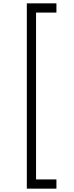

<svg xmlns="http://www.w3.org/2000/svg" viewBox="-20 -905 442 1145"><path d="M316.5 220V165H195V-830H316.5V-885H140V220Z"/></svg>

Font: Vela Sans Light
Style: Regular
Weight: 300
Designer: Principal design: Mikhail Sharanda - project Manrope.
Design modification: Ravid Balaliev
Foundry: Mikhail Sharanda
Version: Version 1.001